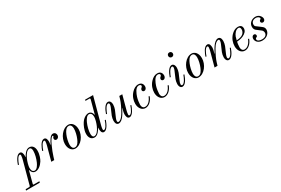

<svg xmlns="http://www.w3.org/2000/svg" viewBox="38 -2090 5428 3705"><g transform="rotate(-30 2752.0 -237.0)"><path d="M200 -104C200 -152 224 -236 250 -294C286 -374 333 -432 384 -432C420 -432 430 -392 430 -359C430 -287 407 -197 374 -124C353 -78 313 -12 267 -12C226 -12 200 -44 200 -104ZM-76 238H230L238 210H116C100 210 97 204 101 188L171 -78L175 -76C190 -12 229 12 267 12C333 12 398 -38 443 -109C467 -147 502 -228 502 -319C502 -400 462 -456 390 -456C320 -456 262 -368 242 -325L239 -327C239 -327 240 -341 240 -361C240 -401 229 -456 183 -456C105 -456 56 -328 35 -268L55 -262C79 -334 123 -422 162 -422C177 -422 182 -414 182 -395C182 -370 172 -329 170 -321L33 188C29 204 22 210 6 210H-68Z M576 -268 596 -262C621 -336 663 -422 704 -422C719 -422 723 -412 723 -395C723 -370 712 -326 708 -310L624 0H690L709 -62C743 -174 844 -421 894 -421C906 -421 907 -415 907 -409C907 -404 902 -399 897 -394C890 -386 885 -377 885 -362C885 -338 901 -320 924 -320C964 -320 986 -355 986 -387C986 -421 966 -456 919 -456C862 -456 813 -365 779 -294L772 -296C775 -306 781 -334 781 -354C781 -394 774 -456 723 -456C647 -456 597 -328 576 -268Z M1094 -104C1094 -168 1114 -251 1141 -314C1165 -370 1200 -432 1260 -432C1304 -432 1324 -392 1324 -340C1324 -276 1304 -193 1277 -130C1253 -74 1220 -12 1160 -12C1116 -12 1094 -52 1094 -104ZM1022 -164C1022 -44 1092 12 1156 12C1286 12 1396 -140 1396 -280C1396 -400 1328 -456 1264 -456C1134 -456 1022 -304 1022 -164Z M1546 -85C1546 -157 1569 -247 1602 -320C1623 -366 1663 -432 1709 -432C1750 -432 1776 -400 1776 -340C1776 -292 1752 -208 1726 -150C1690 -70 1643 -12 1592 -12C1556 -12 1546 -52 1546 -85ZM1474 -125C1474 -44 1514 12 1586 12C1656 12 1714 -76 1734 -119L1737 -117C1737 -117 1736 -110 1736 -90C1736 -50 1742 12 1794 12C1862 12 1912 -94 1941 -176L1921 -182C1892 -94 1850 -22 1812 -22C1798 -22 1794 -32 1794 -49C1794 -73 1804 -113 1808 -129L1966 -712H1789L1782 -688H1870C1890 -688 1887 -671 1886 -666L1805 -366L1801 -368C1790 -427 1753 -456 1715 -456C1655 -456 1590 -415 1545 -343C1521 -305 1474 -216 1474 -125Z M1998 -268 2018 -262C2037 -314 2084 -426 2136 -426C2152 -426 2159 -411 2159 -394C2159 -376 2148 -346 2143 -335L2079 -186C2069 -163 2059 -113 2059 -84C2059 -20 2085 12 2124 12C2219 12 2293 -151 2328 -214L2331 -211C2322 -189 2305 -118 2305 -90C2305 -50 2312 12 2363 12C2439 12 2489 -116 2510 -176L2490 -182C2464 -105 2423 -22 2382 -22C2367 -22 2363 -32 2363 -49C2363 -74 2374 -118 2378 -134L2462 -444H2396L2376 -378C2359 -321 2316 -225 2260 -131C2214 -53 2172 -18 2133 -18C2117 -18 2111 -33 2111 -50C2111 -68 2122 -98 2127 -109L2191 -258C2202 -284 2211 -331 2211 -360C2211 -428 2180 -456 2147 -456C2082 -456 2030 -362 1998 -268Z M2586 -158C2586 -67 2637 12 2720 12C2803 12 2872 -62 2902 -148L2881 -155C2873 -133 2823 -12 2725 -12C2693 -12 2658 -34 2658 -98C2658 -130 2668 -211 2684 -258C2704 -318 2747 -432 2820 -432C2858 -432 2867 -410 2867 -402C2867 -394 2866 -384 2856 -376C2841 -365 2824 -348 2824 -324C2824 -307 2836 -286 2863 -286C2894 -286 2920 -316 2920 -356C2920 -432 2867 -456 2824 -456C2762 -456 2717 -426 2674 -381C2614 -318 2586 -235 2586 -158Z M3010 -158C3010 -67 3061 12 3144 12C3227 12 3296 -62 3326 -148L3305 -155C3297 -133 3247 -12 3149 -12C3117 -12 3082 -34 3082 -98C3082 -130 3092 -211 3108 -258C3128 -318 3171 -432 3244 -432C3282 -432 3291 -410 3291 -402C3291 -394 3290 -384 3280 -376C3265 -365 3248 -348 3248 -324C3248 -307 3260 -286 3287 -286C3318 -286 3344 -316 3344 -356C3344 -432 3291 -456 3248 -456C3186 -456 3141 -426 3098 -381C3038 -318 3010 -235 3010 -158Z M3598 -638C3598 -608 3620 -586 3650 -586C3680 -586 3702 -608 3702 -638C3702 -668 3680 -690 3650 -690C3620 -690 3598 -668 3598 -638ZM3418 -268 3438 -262C3457 -314 3505 -426 3557 -426C3573 -426 3579 -411 3579 -394C3579 -376 3568 -346 3563 -335L3499 -186C3488 -160 3479 -113 3479 -84C3479 -16 3510 12 3543 12C3608 12 3660 -82 3692 -176L3672 -182C3653 -130 3606 -18 3554 -18C3538 -18 3531 -33 3531 -50C3531 -68 3542 -98 3547 -109L3611 -258C3621 -281 3631 -331 3631 -360C3631 -424 3601 -456 3568 -456C3503 -456 3450 -362 3418 -268Z M3840 -104C3840 -168 3860 -251 3887 -314C3911 -370 3946 -432 4006 -432C4050 -432 4070 -392 4070 -340C4070 -276 4050 -193 4023 -130C3999 -74 3966 -12 3906 -12C3862 -12 3840 -52 3840 -104ZM3768 -164C3768 -44 3838 12 3902 12C4032 12 4142 -140 4142 -280C4142 -400 4074 -456 4010 -456C3880 -456 3768 -304 3768 -164Z M4214 -268 4234 -262C4260 -339 4301 -422 4342 -422C4357 -422 4361 -412 4361 -395C4361 -370 4350 -326 4346 -310L4262 0H4328L4348 -66C4365 -123 4408 -219 4464 -313C4510 -391 4552 -426 4591 -426C4607 -426 4613 -411 4613 -394C4613 -376 4602 -346 4597 -335L4533 -186C4522 -160 4513 -113 4513 -84C4513 -16 4544 12 4577 12C4642 12 4694 -82 4726 -176L4706 -182C4687 -130 4640 -18 4588 -18C4572 -18 4565 -33 4565 -50C4565 -68 4576 -98 4581 -109L4645 -258C4655 -281 4665 -331 4665 -360C4665 -424 4639 -456 4600 -456C4505 -456 4431 -293 4396 -230L4393 -233C4402 -255 4419 -326 4419 -354C4419 -394 4412 -456 4361 -456C4285 -456 4235 -328 4214 -268Z M4802 -158C4802 -67 4853 12 4936 12C5019 12 5088 -62 5118 -148L5097 -155C5089 -133 5039 -12 4941 -12C4909 -12 4874 -34 4874 -98C4874 -140 4882 -191 4888 -215C4924 -218 4979 -223 5030 -247C5090 -275 5131 -316 5131 -372C5131 -436 5088 -456 5040 -456C4984 -456 4933 -426 4890 -381C4830 -318 4802 -235 4802 -158ZM4894 -240C4896 -249 4909 -298 4914 -313C4932 -364 4982 -432 5041 -432C5063 -432 5083 -419 5083 -378C5083 -324 5051 -283 5011 -265C4969 -246 4923 -242 4894 -240Z M5184 -106C5184 -49 5229 12 5325 12C5435 12 5496 -65 5496 -136C5496 -180 5471 -202 5448 -219L5355 -289C5337 -301 5326 -309 5326 -345C5326 -404 5378 -432 5426 -432C5460 -432 5505 -413 5505 -380C5505 -372 5500 -368 5493 -364C5488 -361 5483 -358 5479 -354C5468 -345 5466 -330 5466 -324C5466 -301 5487 -287 5506 -287C5543 -287 5558 -317 5558 -344C5558 -380 5519 -456 5432 -456C5360 -456 5278 -409 5278 -317C5278 -272 5297 -244 5325 -226L5408 -163C5430 -147 5440 -121 5440 -96C5440 -52 5406 -12 5331 -12C5297 -12 5229 -23 5229 -67C5229 -90 5241 -97 5255 -101C5267 -105 5276 -115 5276 -133C5276 -158 5257 -172 5239 -172C5199 -172 5184 -131 5184 -106Z"/></g></svg>

Font: Old Standard
Style: Italic
Weight: 400
Italic angle: -15.2°
Designer: Alexey Kryukov <alexios@thessalonica.org.ru>
Version: Version 2.0